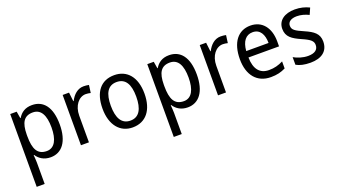

<svg xmlns="http://www.w3.org/2000/svg" viewBox="-60 -1115 3434 1923"><g transform="rotate(-20 1657.0 -153.0)"><path d="M312 -546C239 -546 194 -514 163 -463H159L147 -536H78V240H163V13C163 -11 160 -45 158 -69H163C192 -24 241 10 313 10C433 10 509 -88 509 -269C509 -454 433 -546 312 -546ZM295 -474C382 -474 421 -398 421 -269C421 -142 381 -62 297 -62C198 -62 163 -132 163 -268V-286C164 -413 201 -474 295 -474Z M862 -546C798 -546 750 -501 720 -441H716L705 -536H637V0H722V-284C722 -391 783 -465 856 -465C873 -465 893 -462 908 -458L919 -540C902 -544 881 -546 862 -546Z M1412 -269C1412 -448 1323 -546 1189 -546C1046 -546 965 -446 965 -269C965 -95 1053 10 1187 10C1329 10 1412 -95 1412 -269ZM1053 -269C1053 -400 1094 -473 1188 -473C1282 -473 1324 -400 1324 -269C1324 -138 1282 -62 1189 -62C1095 -62 1053 -138 1053 -269Z M1773 -546C1700 -546 1655 -514 1624 -463H1620L1608 -536H1539V240H1624V13C1624 -11 1621 -45 1619 -69H1624C1653 -24 1702 10 1774 10C1894 10 1970 -88 1970 -269C1970 -454 1894 -546 1773 -546ZM1756 -474C1843 -474 1882 -398 1882 -269C1882 -142 1842 -62 1758 -62C1659 -62 1624 -132 1624 -268V-286C1625 -413 1662 -474 1756 -474Z M2323 -546C2259 -546 2211 -501 2181 -441H2177L2166 -536H2098V0H2183V-284C2183 -391 2244 -465 2317 -465C2334 -465 2354 -462 2369 -458L2380 -540C2363 -544 2342 -546 2323 -546Z M2640 -546C2508 -546 2427 -443 2427 -264C2427 -94 2513 10 2660 10C2723 10 2768 -1 2817 -25V-100C2767 -75 2723 -63 2666 -63C2569 -63 2516 -127 2514 -252H2840V-306C2840 -447 2767 -546 2640 -546ZM2639 -476C2718 -476 2753 -409 2753 -320H2515C2523 -421 2566 -476 2639 -476Z M3273 -147C3273 -231 3220 -268 3131 -307C3042 -346 3012 -364 3012 -409C3012 -449 3047 -475 3109 -475C3154 -475 3197 -462 3236 -443L3266 -511C3221 -533 3171 -546 3113 -546C3004 -546 2930 -494 2930 -405C2930 -319 2986 -284 3077 -243C3165 -205 3190 -181 3190 -140C3190 -92 3156 -62 3082 -62C3026 -62 2968 -82 2931 -104V-23C2968 -2 3016 10 3082 10C3200 10 3273 -44 3273 -147Z"/></g></svg>

Font: Noto Sans Sinhala UI SemiCondensed
Style: Regular
Weight: 400
Width: 4
Designer: Jelle Bosma - Monotype Design Team
Foundry: Monotype Imaging Inc.
Version: Version 2.006